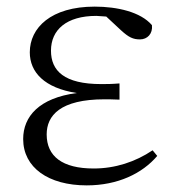

<svg xmlns="http://www.w3.org/2000/svg" viewBox="-20 -546 531 580"><path d="M242 14C336 14 410 -22 455 -75L441 -92C389 -57 328 -37 263 -37C168 -37 121 -74 121 -140C121 -197 162 -246 296 -246C307 -246 316 -246 341 -245V-294C317 -292 302 -292 286 -292C174 -292 134 -332 134 -393C134 -456 181 -498 271 -498L301 -496L345 -455C369 -433 382 -427 403 -427C425 -427 442 -444 439 -470C405 -510 334 -526 266 -526C134 -526 70 -462 70 -388C70 -328 114 -280 212 -265C98 -250 50 -194 50 -126C50 -40 126 14 242 14Z"/></svg>

Font: Noto Serif JP Light
Style: Regular
Weight: 300
Designer: Ryoko NISHIZUKA 西塚涼子 (kana & ideographs); Frank Grießhammer (Latin, Greek & Cyrillic); Wenlong ZHANG 张文龙 (bopomofo); San
Foundry: Adobe
Version: Version 2.001;hotconv 1.1.0;makeotfexe 2.6.0